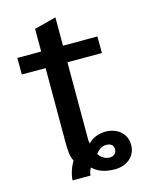

<svg xmlns="http://www.w3.org/2000/svg" viewBox="-129 -736 807 1038"><g transform="rotate(-15 275.0 -216.5)"><path d="M284.2 -403.3V11.7Q284.2 20.5 284.2 26.4Q284.2 32.2 284.7 36.6Q285.2 41 285.9 44.4Q286.6 47.9 287.6 51.8Q308.6 29.8 334.2 21Q359.9 12.2 386.2 12.2Q411.1 12.2 432.1 19.8Q453.1 27.3 468.5 41Q483.9 54.7 492.7 74Q501.5 93.3 501.5 116.7Q501.5 140.1 492.7 159.7Q483.9 179.2 468 193.1Q452.1 207 430.2 214.6Q408.2 222.2 382.3 222.2Q359.4 222.2 340.8 218.8Q322.3 215.3 307.1 209.5Q292 203.6 280.5 195.8Q269 188 259.8 179.2Q255.4 186 251 196.8Q246.6 207.5 246.6 220.7H146Q146 209.5 148.7 195.8Q151.4 182.1 156 168.2Q160.6 154.3 166.5 141.6Q172.4 128.9 178.7 119.1Q167 94.7 164.6 69.8Q162.1 44.9 162.1 11.7V-403.3H28.8V-496.1H162.1V-623L284.2 -654.8V-496.1H477.1V-403.3ZM311 117.2Q314.5 123 320.6 129.6Q326.7 136.2 334.2 141.4Q341.8 146.5 351.3 149.9Q360.8 153.3 371.6 153.3Q388.2 153.3 399.7 144Q411.1 134.8 411.1 117.7Q411.1 100.6 400.9 91.6Q390.6 82.5 371.6 82.5Q353 82.5 337.9 92Q322.8 101.6 311 117.2Z"/></g></svg>

Font: Code New Roman
Style: Bold
Weight: 700
Monospace: yes
Designer: Sam Radian
Foundry: Code New Roman
Version: Version 1.508 October 19, 2014